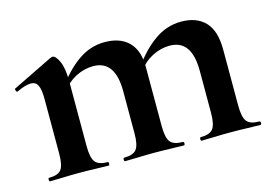

<svg xmlns="http://www.w3.org/2000/svg" viewBox="-63 -516 903 635"><g transform="rotate(-15 388.5 -199.0)"><path d="M558 0Q555 0 555 -6Q555 -12 558 -12Q589 -12 600.5 -26.5Q612 -41 612 -81V-225Q612 -331 537 -331Q506 -331 477 -316Q448 -301 430 -275L425 -287Q459 -337 501.5 -367.5Q544 -398 594 -398Q647 -398 676 -367.5Q705 -337 705 -273V-81Q705 -41 716.5 -26.5Q728 -12 759 -12Q763 -12 763 -6Q763 0 759 0Q739 0 713 -1Q687 -2 658 -2Q630 -2 604 -1Q578 0 558 0ZM296 0Q293 0 293 -6Q293 -12 296 -12Q327 -12 338.5 -26.5Q350 -41 350 -81V-225Q350 -331 275 -331Q244 -331 215 -316Q186 -301 168 -275L163 -287Q197 -337 239.5 -367.5Q282 -398 332 -398Q385 -398 414 -369Q443 -340 443 -284V-81Q443 -41 454.5 -26.5Q466 -12 497 -12Q501 -12 501 -6Q501 0 497 0Q477 0 451 -1Q425 -2 396 -2Q368 -2 342 -1Q316 0 296 0ZM39 0Q36 0 36 -6Q36 -12 39 -12Q70 -12 81 -26.5Q92 -41 92 -81V-269Q92 -300 85 -314.5Q78 -329 61 -329Q52 -329 40 -325.5Q28 -322 13 -315Q9 -313 7 -319Q5 -325 7 -326L146 -394Q152 -396 153 -396Q164 -396 175 -372Q186 -348 186 -303V-81Q186 -41 197.5 -26.5Q209 -12 240 -12Q243 -12 243 -6Q243 0 240 0Q220 0 194 -1Q168 -2 139 -2Q111 -2 85 -1Q59 0 39 0Z"/></g></svg>

Font: Cormorant Garamond Light
Style: Bold
Weight: 700
Version: Version 4.001